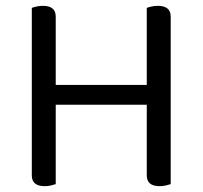

<svg xmlns="http://www.w3.org/2000/svg" viewBox="-20 -633 694 658"><path d="M565 -2Q559 0 549 2.5Q539 5 527 5Q483 5 483 -32V-274H171V-2Q165 0 155 2.5Q145 5 133 5Q89 5 89 -32V-606Q94 -608 104.5 -610.5Q115 -613 127 -613Q171 -613 171 -576V-342H483V-606Q488 -608 498.5 -610.5Q509 -613 521 -613Q565 -613 565 -576V-2Z"/></svg>

Font: Baloo Bhai 2
Style: Regular
Weight: 400
Designer: Supriya Tembe, Noopur Datye and Ek Type
Foundry: Ek Type
Version: Version 1.640;PS 1.000;hotconv 16.6.51;makeotf.lib2.5.65220;